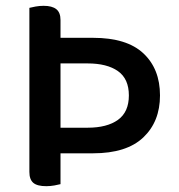

<svg xmlns="http://www.w3.org/2000/svg" viewBox="-20 -634 616 660"><path d="M81 -607Q88 -609 102 -611.5Q116 -614 130 -614Q159 -614 173.5 -602.5Q188 -591 188 -565V-504H300Q416 -504 473 -450.5Q530 -397 530 -306Q530 -216 472.5 -161.5Q415 -107 300 -107H188V-1Q181 1 167 3.5Q153 6 139 6Q108 6 94.5 -5.5Q81 -17 81 -43ZM188 -195H281Q348 -195 385.5 -222Q423 -249 423 -306Q423 -363 385.5 -389.5Q348 -416 281 -416H188Z"/></svg>

Font: Baloo Thambi 2 Medium
Style: Regular
Weight: 500
Designer: Aadarsh Rajan and Ek Type
Foundry: Ek Type
Version: Version 1.640;hotconv 1.0.111;makeotfexe 2.5.65597; ttfautoh